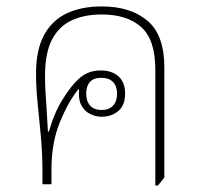

<svg xmlns="http://www.w3.org/2000/svg" viewBox="-20 -573 633 597"><path d="M463 4V-356Q463 -449 419.5 -488.5Q376 -528 296 -528Q242 -528 202.5 -509.5Q163 -491 141.5 -449.5Q120 -408 120 -337Q120 -310 121.5 -285.5Q123 -261 125 -232.5Q127 -204 129 -164H132Q149 -223 175 -264.5Q201 -306 224 -327Q239 -341 256 -347.5Q273 -354 293 -354Q328 -354 348.5 -335.5Q369 -317 369 -282Q369 -245 347.5 -227.5Q326 -210 296 -210Q277 -210 259.5 -219Q242 -228 232.5 -246.5Q223 -265 226 -295L224 -296Q193 -258 166.5 -194Q140 -130 140 -45V0H112V-38Q112 -96 107 -149.5Q102 -203 97 -252Q92 -301 92 -343Q92 -418 117 -464Q142 -510 187.5 -531.5Q233 -553 296 -553Q386 -553 438.5 -508.5Q491 -464 491 -364V-21L471 4ZM296 -231Q319 -231 331.5 -244.5Q344 -258 344 -281Q344 -305 331.5 -318Q319 -331 295 -331Q271 -331 259.5 -318Q248 -305 248 -282Q248 -258 260.5 -244.5Q273 -231 296 -231Z"/></svg>

Font: Noto Serif Thai Thin
Style: Regular
Weight: 250
Version: Version 2.001